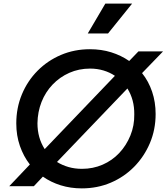

<svg xmlns="http://www.w3.org/2000/svg" viewBox="-20 -1029 922 1061"><path d="M31 0 145 -120Q110 -165 90 -222.5Q70 -280 70 -347Q70 -433 101 -507.5Q132 -582 187.5 -638Q243 -694 317 -725.5Q391 -757 477 -757Q540 -757 594.5 -740Q649 -723 694 -692L745 -745H881L765 -625Q801 -580 820.5 -522.5Q840 -465 840 -399Q840 -313 808.5 -238.5Q777 -164 721.5 -107.5Q666 -51 592 -19.5Q518 12 432 12Q370 12 315.5 -5Q261 -22 217 -53L167 0ZM187 -348Q187 -267 227 -205L615 -610Q587 -629 552 -639.5Q517 -650 478 -650Q416 -650 363 -626.5Q310 -603 270.5 -561.5Q231 -520 209.5 -465.5Q188 -411 187 -348ZM433 -96Q494 -96 547 -119Q600 -142 639 -183.5Q678 -225 700.5 -280Q723 -335 722 -397Q723 -478 684 -540L295 -134Q324 -116 358.5 -106Q393 -96 433 -96ZM465 -844 562 -1009H710L577 -844Z"/></svg>

Font: Plus Jakarta Sans SemiBold
Style: Italic
Weight: 600
Italic angle: -8°
Designer: Gumpita Rahayu
Foundry: Tokotype
Version: Version 2.071; ttfautohint (v1.8.4.7-5d5b);gftools[0.9.29]